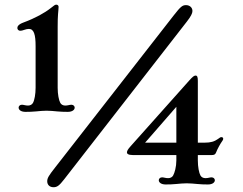

<svg xmlns="http://www.w3.org/2000/svg" viewBox="-20 -784 1032 816"><path d="M180.7 -13.7C180.7 1.5 190.9 11.7 207.5 11.7C222.7 11.7 231.9 4.9 252.4 -21.5L773.9 -691.9C791.5 -714.4 797.9 -727.5 797.9 -737.3C797.9 -752.4 785.6 -762.2 770.5 -762.2C755.9 -762.2 748 -756.8 718.8 -719.2L214.8 -72.8C187.5 -38.1 180.7 -27.3 180.7 -13.7ZM519.5 -135.7C519.5 -130.9 524.9 -125 544.9 -125H729.5V-102.1C729.5 -75.2 722.2 -49.3 715.8 -38.1C711.9 -30.8 703.6 -26.9 695.3 -26.9C690.4 -26.9 685.5 -27.3 681.6 -28.3C676.8 -29.3 672.9 -30.3 668.9 -30.3C659.7 -30.3 654.8 -23.9 654.8 -18.1C654.8 -8.8 664.6 0 684.1 0C699.7 0 714.4 -0.5 729 -2C744.1 -3.4 758.8 -4.9 773.4 -4.9C788.1 -4.9 803.7 -3.4 818.8 -2C833.5 -0.5 848.1 0 863.8 0C883.3 0 893.1 -8.8 893.1 -18.1C893.1 -23.9 888.2 -30.3 878.9 -30.3C875 -30.3 871.1 -29.3 866.2 -28.3C862.3 -27.3 857.4 -26.9 852.5 -26.9C844.2 -26.9 835.9 -30.8 832 -38.1C825.7 -49.3 820.8 -75.2 820.8 -102.1V-125H879.4C889.6 -125 895 -127 898.4 -136.2C904.3 -151.9 917.5 -174.8 922.9 -182.1C927.2 -188 928.7 -190.9 928.7 -193.8C928.7 -198.7 925.8 -201.2 920.9 -201.2C917 -201.2 914.1 -199.2 907.7 -194.3C891.1 -182.1 875 -177.7 850.1 -177.7H820.8V-439.9C820.8 -455.6 818.8 -462.9 811 -462.9C804.7 -462.9 797.9 -457 785.2 -442.9L534.7 -162.1C522.5 -148.4 519.5 -142.1 519.5 -135.7ZM596.7 -177.7 729.5 -330.1V-177.7ZM88.4 -308.6C104 -308.6 118.7 -309.1 133.3 -310.5C148.4 -312 163.1 -313.5 177.7 -313.5C192.4 -313.5 208 -312 223.1 -310.5C237.8 -309.1 252.4 -308.6 268.1 -308.6C287.6 -308.6 297.4 -317.4 297.4 -326.7C297.4 -332.5 292.5 -338.9 283.2 -338.9C279.3 -338.9 275.4 -337.9 270.5 -336.9C266.6 -335.9 261.7 -335.4 256.8 -335.4C248.5 -335.4 240.2 -339.4 236.3 -346.7C230 -357.9 225.1 -383.8 225.1 -410.6V-669.9C225.1 -694.3 225.6 -710.9 226.6 -723.1C227.5 -737.3 229 -745.6 229 -754.9C229 -760.3 225.1 -764.2 219.2 -764.2C213.9 -764.2 210.9 -761.7 194.8 -749C170.9 -730 131.3 -707.5 80.1 -688.5C58.6 -680.7 53.7 -671.9 53.7 -665C53.7 -658.7 59.1 -653.3 65.4 -653.3C72.8 -653.3 79.1 -655.8 85 -657.7C90.8 -659.7 96.7 -661.1 103 -661.1C124 -661.1 131.3 -637.2 131.3 -587.9V-410.6C131.3 -383.8 126.5 -357.9 120.1 -346.7C116.2 -339.4 107.9 -335.4 99.6 -335.4C94.7 -335.4 89.8 -335.9 85.9 -336.9C81.1 -337.9 77.1 -338.9 73.2 -338.9C64 -338.9 59.1 -332.5 59.1 -326.7C59.1 -317.4 68.8 -308.6 88.4 -308.6Z"/></svg>

Font: Stoke
Style: Light
Weight: 300
Designer: Nicole Fally
Foundry: Nicole Fally
Version: Version 1.001